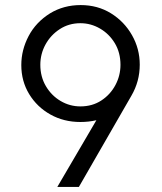

<svg xmlns="http://www.w3.org/2000/svg" viewBox="-20 -737 640 757"><path d="M291 0H206L360 -263Q330 -256 297 -256Q231.5 -256 178.8 -285.5Q126 -315 95 -366Q64 -417 64 -480.5Q64 -540 92.8 -594.8Q121.5 -649.5 177.5 -684.5Q231 -717 298 -717Q365 -717 417.5 -684.5Q470 -652 500.5 -598.2Q531 -544.5 531 -482Q531 -416 498 -359.5ZM297 -317.5Q344 -317.5 379.5 -340.8Q415 -364 435 -401.5Q455 -439 455 -481.5Q455 -529.5 432.8 -566.5Q410.5 -603.5 374.2 -624.5Q338 -645.5 297 -645.5Q251.5 -645.5 215.8 -622.2Q180 -599 159.5 -561.8Q139 -524.5 139 -481.5Q139 -434.5 161 -397.2Q183 -360 219 -338.8Q255 -317.5 297 -317.5Z"/></svg>

Font: Acari Sans
Style: Regular
Weight: 400
Designer: Alfredo Marco Pradil and Stefan Peev (font) & Cristiano Sobral (main changes)
Foundry: Alfredo Marco Pradil and Stefan Peev (font) & Cristiano Sobral (main changes)
Version: Version 1.063; ttfautohint (v1.8.3)